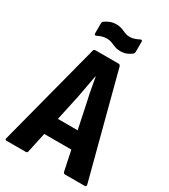

<svg xmlns="http://www.w3.org/2000/svg" viewBox="-202 -927 902 1024"><g transform="rotate(30 249.5 -415.5)"><path d="M9 0Q-4 0 1 -13L166 -646Q168 -655 178 -655H319Q329 -655 332 -646L498 -13Q501 0 489 0H369Q360 0 357 -9L275 -399Q267 -433 261 -467Q255 -501 249 -534H247Q241 -501 234.5 -467Q228 -433 222 -399L138 -10Q137 0 126 0ZM145 -132 165 -238H328L350 -132ZM293 -717Q274 -717 259 -723Q244 -729 230.5 -734.5Q217 -740 200 -740Q184 -740 170 -735.5Q156 -731 144 -725Q138 -722 134.5 -724Q131 -726 131 -733V-792Q131 -803 137 -807Q148 -816 166 -823.5Q184 -831 205 -831Q227 -831 242 -825Q257 -819 270 -813.5Q283 -808 299 -808Q315 -808 329 -813Q343 -818 355 -824Q368 -831 368 -817V-757Q368 -747 362 -741Q351 -732 334 -724.5Q317 -717 293 -717Z"/></g></svg>

Font: Sofia Sans Condensed ExtraBold
Style: Regular
Weight: 800
Designer: Botio Nikoltchev, Ani Petrova
Foundry: lettersoup
Version: Version 4.101